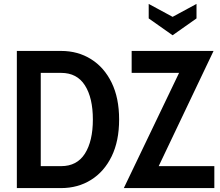

<svg xmlns="http://www.w3.org/2000/svg" viewBox="-20 -960 1122 980"><path d="M66 0V-700H292Q377.5 -700 444.5 -658.2Q511.5 -616.5 549.8 -538.2Q588 -460 588 -350Q588 -240 549.8 -161.8Q511.5 -83.5 444.5 -41.8Q377.5 0 292 0ZM188 -112H292Q373 -112 413.5 -176Q454 -240 454 -350Q454 -460.5 413.5 -524.2Q373 -588 292 -588H188ZM612 0 894 -588H652V-700H1070L790 -112H1074V0ZM739 -940V-866L861 -780L983 -866V-940L861 -874Z"/></svg>

Font: Cabin Condensed
Style: Bold
Weight: 700
Width: 3
Designer: Pablo Impallari
Foundry: Pablo Impallari. http://www.impallari.com Igino Marini. http://www.ikern.com
Version: Version 3.001; ttfautohint (v1.8.3)